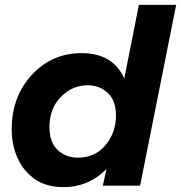

<svg xmlns="http://www.w3.org/2000/svg" viewBox="-20 -762 743 788"><path d="M242 6Q170.5 6 124 -26Q75.5 -60 51.8 -113.8Q28 -167.5 28 -232Q28 -365 110.5 -454.5Q193 -544 315 -544Q443 -544 490 -440L550 -742H703L555 0H402L417 -68Q343 6 242 6ZM300 -115Q371 -115 413.5 -167Q456 -219 456 -287Q456 -349 422.5 -380.5Q389 -412 339 -412Q277 -412 230 -364.5Q183 -317 183 -241Q183 -177 217 -146Q251 -115 300 -115Z"/></svg>

Font: Argentum Sans SemiBold
Style: Italic
Weight: 600
Italic angle: -11°
Designer: Julieta Ulanovsky (font), Cristiano Sobral (main changes and remaster)
Foundry: Julieta Ulanovsky (font), Cristiano Sobral (main changes and remaster)
Version: Version 2.007;June 15, 2022;FontCreator 14.0.0.2814 64-bit; 